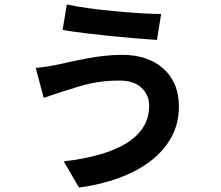

<svg xmlns="http://www.w3.org/2000/svg" viewBox="-20 -790 996 865"><path d="M652 -315Q652 -362 617 -395Q582 -428 515 -427Q426 -427 342.5 -402.5Q259 -378 177 -349L141 -484Q165 -486 193.5 -490.5Q222 -495 245 -500Q271 -506 303.5 -513Q336 -520 373 -527Q410 -534 450 -538.5Q490 -543 531 -543Q587 -543 634 -527.5Q681 -512 715 -482Q749 -452 767.5 -409Q786 -366 786 -310Q786 -234 752.5 -172.5Q719 -111 659 -65Q599 -19 516.5 11.5Q434 42 336 55L267 -63Q355 -73 426 -93Q497 -113 547.5 -143.5Q598 -174 625 -216.5Q652 -259 652 -315ZM281 -770Q322 -761 379.5 -753Q437 -745 497 -739.5Q557 -734 613 -730.5Q669 -727 706 -727L687 -610Q645 -613 589 -617.5Q533 -622 474 -628Q415 -634 359 -641Q303 -648 262 -655Z"/></svg>

Font: Kinto Sans
Style: Bold
Weight: 700
Designer: Authors: Ryoko NISHIZUKA  (kana & ideographs); Paul D. Hunt (Latin, Greek & Cyrillic); Wenlong ZHANG  (bopomofo); Sandol
Foundry: Adobe Systems Incorporated, ookami Inc.
Version: Version 0.001